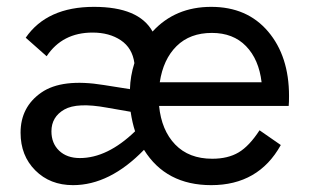

<svg xmlns="http://www.w3.org/2000/svg" viewBox="-20 -530 903 560"><path d="M823 -250C823 -327.3 802.7 -390 762 -438C721.3 -486 666 -510 596 -510C526 -510 469 -486 425 -438C398.3 -486 341.3 -510 254 -510C162.7 -510 96.3 -480 55 -420L116 -366C146.7 -412 191.3 -435 250 -435C282.7 -435 310.2 -427.5 332.5 -412.5C354.8 -397.5 368 -375.3 372 -346C364 -320.7 359.7 -295.3 359 -270L283 -282C201.7 -295.3 140.8 -288 100.5 -260C60.2 -232 40 -193 40 -143C40 -98.3 54.3 -61.7 83 -33C111.7 -4.3 148.3 10 193 10C264.3 10 333.3 -24.3 400 -93C442.7 -24.3 508 10 596 10C688 10 755.7 -29 799 -107L737 -150C717 -119.3 696.7 -97.8 676 -85.5C655.3 -73.2 629.7 -67 599 -67C553.7 -67 517.7 -80.8 491 -108.5C464.3 -136.2 448.7 -173.7 444 -221H822C822.7 -227.7 823 -237.3 823 -250ZM598 -434C639.3 -434 672.5 -421.2 697.5 -395.5C722.5 -369.8 737.7 -334.7 743 -290H446C452.7 -334.7 469 -369.8 495 -395.5C521 -421.2 555.3 -434 598 -434ZM213 -69C187.7 -69 167.5 -76.2 152.5 -90.5C137.5 -104.8 130 -123.7 130 -147C130 -175 142.5 -196.2 167.5 -210.5C192.5 -224.8 234 -226.7 292 -216L361 -204C364.3 -182 368.7 -163 374 -147C320 -95 266.3 -69 213 -69Z"/></svg>

Font: Orkney
Style: Regular
Weight: 400
Designer: Samuel Oakes and Alfredo Marco Pradil
Foundry: Alfredo Marco Pradil
Version: 1.0; ttfautohint (v1.5)